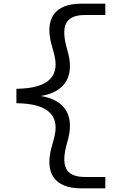

<svg xmlns="http://www.w3.org/2000/svg" viewBox="-20 -821 660 1041"><path d="M69 -261.5C249 -259 307 -190.5 271.5 -65L261 -28C219 119 277.5 200 419 200H551V138.5H441.5C355 138.5 306 101.5 339 -29L350 -70C384.5 -206 321.5 -281.5 200.5 -300.5C321.5 -320 384.5 -395.5 350 -531L339 -572C305.5 -703 355 -739.5 441.5 -739.5H551V-801H419C277.5 -801 219 -720 261 -573L271.5 -536C307 -410.5 249 -342 69 -339.5Z"/></svg>

Font: Monaspace Argon Light
Style: Regular
Weight: 300
Designer: Riley Cran & the Lettermatic Team
Foundry: Lettermatic
Version: Version 1.000 (Monaspace Argon)